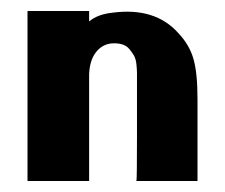

<svg xmlns="http://www.w3.org/2000/svg" viewBox="-20 -329 409 349"><path d="M304 -269Q324 -248 331.5 -222.5Q339 -197 339 -149Q339 -147 339 -74Q339 -1 339 0H228Q229 -3 229 -81Q229 -159 229 -166Q229 -168 229 -179Q229 -190 229 -196Q229 -202 228 -212Q227 -222 223.5 -228Q220 -234 215 -240Q210 -246 201.5 -248.5Q193 -251 182 -250Q165 -248 154 -233.5Q143 -219 142 -194Q142 -51 142 0H30Q30 -127 30 -309H142Q142 -307 142 -300Q142 -293 142 -290Q157 -303 185 -306Q262 -316 304 -269Z"/></svg>

Font: RIT Keram
Style: Bold
Weight: 700
Designer: Sanesh MV
Version: Version 1.0